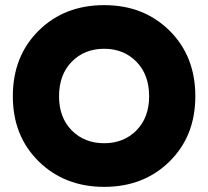

<svg xmlns="http://www.w3.org/2000/svg" viewBox="-20 -718 811 748"><path d="M741 -343Q741 -499 640.5 -598.5Q540 -698 386 -698Q231 -698 130.5 -598.5Q30 -499 30 -343Q30 -188 131 -89Q232 10 386 10Q540 10 640.5 -89Q741 -188 741 -343ZM386 -160Q309 -160 259.5 -210Q210 -260 210 -343Q210 -427 259.5 -477.5Q309 -528 386 -528Q462 -528 511.5 -477.5Q561 -427 561 -343Q561 -260 511.5 -210Q462 -160 386 -160Z"/></svg>

Font: Roundo
Style: Bold
Weight: 700
Designer: Namrata Goyal (Gurmukhi), Shiva Nallaperumal (Latin)
Foundry: Indian Type Foundry
Version: Version 1.000;PS 1.0;hotconv 1.0.88;makeotf.lib2.5.647800